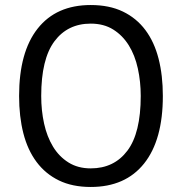

<svg xmlns="http://www.w3.org/2000/svg" viewBox="-20 -732 724 764"><path d="M56 0ZM56 -350Q56 -525 130 -618.5Q204 -712 341 -712Q415 -712 469 -686Q523 -660 558.5 -612.5Q594 -565 611 -498.5Q628 -432 628 -350Q628 -175 553.5 -81.5Q479 12 341 12Q268 12 214.5 -14Q161 -40 125.5 -87.5Q90 -135 73 -201.5Q56 -268 56 -350ZM144 -350Q144 -292 155.5 -240Q167 -188 191 -148.5Q215 -109 252.5 -85.5Q290 -62 341 -62Q434 -62 487 -132.5Q540 -203 540 -350Q540 -407 528.5 -459.5Q517 -512 492.5 -551.5Q468 -591 430.5 -614.5Q393 -638 341 -638Q249 -638 196.5 -567.5Q144 -497 144 -350Z"/></svg>

Font: PT Sans
Style: Regular
Weight: 400
Version: Version 2.003W OFL; ttfautohint (v1.6)